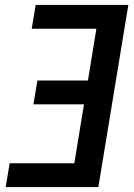

<svg xmlns="http://www.w3.org/2000/svg" viewBox="-20 -755 540 775"><path d="M3 0 19 -96H280L319 -334H115L131 -430H335L369 -639H108L124 -735H498L377 0Z"/></svg>

Font: Iosevka Term Curly Oblique
Style: Bold
Weight: 700
Italic angle: -9°
Designer: Belleve Invis
Foundry: Belleve Invis
Version: Version 32.3.0